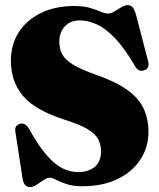

<svg xmlns="http://www.w3.org/2000/svg" viewBox="-20 -734 634 767"><path d="M308 10Q271.5 10 246.2 1.5Q221 -7 204.5 -15.5Q188 -24 178.5 -24Q168 -24 154 -14.5Q140 -5 126 4.2Q112 13.5 101 13.5Q76 13.5 70.5 -18.5L41.5 -207Q36.5 -232.5 60 -239.5Q80 -245 95.5 -220.5Q133.5 -151 166.8 -113.5Q200 -76 230.5 -61.2Q261 -46.5 291.5 -46.5Q333.5 -46.5 358.5 -67.5Q383.5 -88.5 383.5 -129Q383.5 -157 372 -178.5Q360.5 -200 329.2 -218.5Q298 -237 239 -255.5Q119 -294 71.2 -351.5Q23.5 -409 23.5 -492Q23.5 -555.5 54.8 -604.8Q86 -654 143.2 -682Q200.5 -710 277.5 -710Q314 -710 339.2 -702.5Q364.5 -695 381.8 -687.5Q399 -680 412 -680Q424 -680 437.5 -688.5Q451 -697 464.8 -705.2Q478.5 -713.5 491 -713.5Q502.5 -713.5 509.8 -705Q517 -696.5 523.5 -674.5L571.5 -490Q579.5 -460.5 555.5 -453Q532 -445.5 519 -471Q477.5 -541.5 439.8 -581Q402 -620.5 367 -636.5Q332 -652.5 298.5 -652.5Q261.5 -652.5 239.2 -628.8Q217 -605 217 -567.5Q217 -539.5 228.2 -517.8Q239.5 -496 271.2 -476.2Q303 -456.5 364.5 -435Q443 -407.5 488.5 -374.8Q534 -342 553.5 -300.8Q573 -259.5 573 -207Q573 -146.5 541.2 -97.2Q509.5 -48 450.2 -19Q391 10 308 10Z"/></svg>

Font: Fraunces 144pt S050 Black
Style: Regular
Weight: 900
Version: Version 1.000; ttfautohint (v1.8.3)